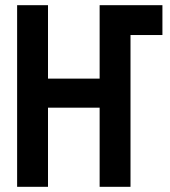

<svg xmlns="http://www.w3.org/2000/svg" viewBox="-20 -720 656 740"><path d="M404 -585V-700H606V-585ZM46 0V-700H165V-417H364V-700H483V0H364V-305H165V0Z"/></svg>

Font: Overpass Mono Light
Style: Regular
Weight: 300
Monospace: yes
Designer: Delve Withrington, Dave Bailey
Foundry: Delve Fonts LLC
Version: Version 4.000